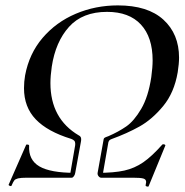

<svg xmlns="http://www.w3.org/2000/svg" viewBox="-20 -659 687 712"><path d="M259 -126Q259 -133 255.5 -137Q252 -141 244 -144Q156 -171 112.5 -216.5Q69 -262 69 -332Q69 -356 73 -379Q88 -460 138 -518.5Q188 -577 261 -608Q334 -639 417 -639Q528 -639 586 -586Q644 -533 644 -445Q644 -423 639 -391Q626 -315 585 -265.5Q544 -216 497.5 -190Q451 -164 393 -143Q388 -141 386 -139Q384 -137 382 -132L361 -12L342 -18L363 -135Q364 -145 367 -147.5Q370 -150 382 -154Q419 -170 448 -190Q477 -210 503.5 -255Q530 -300 541 -373Q546 -410 546 -435Q546 -521 502.5 -568Q459 -615 377 -615Q286 -615 236 -559.5Q186 -504 172 -412Q167 -377 167 -351Q167 -219 272 -157Q281 -153 281 -143Q281 -137 280 -133L259 -18L240 -12L258 -116Q259 -120 259 -126ZM20 31Q17 31 14 29Q11 27 12 26L77 -122Q77 -123 80 -123Q88 -123 88 -119Q85 -66 126 -42Q167 -18 259 -18Q258 -11 254 -5.5Q250 0 246 0H80Q57 0 47 2.5Q37 5 33 10Q29 15 23 29Q23 31 20 31ZM528 33Q525 33 522 31.5Q519 30 520 28L522 16Q522 6 511.5 3Q501 0 473 0H355Q350 0 345.5 -5.5Q341 -11 342 -18Q403 -18 441 -26.5Q479 -35 511 -57Q543 -79 582 -123Q583 -124 586 -124Q589 -124 591.5 -122.5Q594 -121 593 -119L531 32Q531 33 528 33Z"/></svg>

Font: Cormorant Garamond SemiBold
Style: Italic
Weight: 600
Italic angle: -10°
Designer: Christian Thalmann (Catharsis Fonts)
Foundry: Catharsis Fonts
Version: Version 4.000